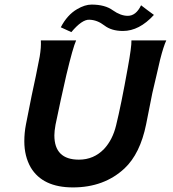

<svg xmlns="http://www.w3.org/2000/svg" viewBox="-20 -801 754 837"><path d="M651 -736Q587 -666 516 -666Q466 -666 435 -690Q404 -714 370 -715Q338 -717 291 -661L245 -682Q273 -736 316 -761Q350 -781 379 -781Q438 -781 472 -756Q506 -732 537 -732Q573 -732 595 -778Q604 -771 622.5 -757Q641 -743 651 -736ZM553 -625H705Q693 -600 678 -541Q676 -531 664.5 -482.5Q653 -434 644 -395L617 -259Q591 -131 523 -67Q434 16 298 16Q166 16 114 -71Q86 -120 86 -185Q86 -222 93 -258L118 -384Q137 -470 153 -554Q160 -596 158 -625H312Q298 -595 269 -473Q244 -364 222 -257Q217 -229 217 -211Q217 -105 324 -105Q389 -105 434 -152Q471 -192 486 -254Q508 -343 537 -505Q554 -598 553 -625Z"/></svg>

Font: GFS Neohellenic Rg
Style: Bold Italic
Weight: 700
Italic angle: -12°
Designer: Designed by Takis Katsoulidis and George D. Matthiopoulos.
Foundry: Designed by Takis Katsoulidis and George D. Matthiopoulos.
Version: Version 1.0